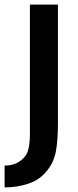

<svg xmlns="http://www.w3.org/2000/svg" viewBox="-38 -650 341 835"><path d="M214 -630V-115Q214 -39 205 8.5Q196 56 166 93Q134 133 85 149Q36 165 -18 165V70Q10 70 29.5 61.5Q49 53 63 39Q81 22 86.5 -5Q92 -32 92 -64V-630Z"/></svg>

Font: Mukta Vaani SemiBold
Style: Regular
Weight: 600
Designer: Noopur Datye, Girish Dalvi, Yashodeep Gholap, Pallavi Karambelkar
Foundry: Ek Type
Version: Version 2.538;PS 1.000;hotconv 16.6.51;makeotf.lib2.5.65220;